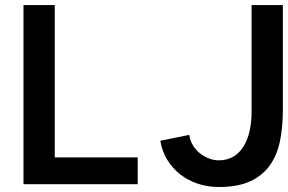

<svg xmlns="http://www.w3.org/2000/svg" viewBox="-20 -731 1143 762"><path d="M73.2 0V-710.9H197.3V-106.4H526.4V0ZM731.4 -195.8Q733.4 -175.8 743.9 -157.5Q754.4 -139.2 770.5 -125.2Q786.6 -111.3 806.9 -103Q827.1 -94.7 848.1 -94.7Q881.3 -94.7 906 -109.4Q930.7 -124 946.8 -150.1Q962.9 -176.3 970.7 -211.4Q978.5 -246.6 978.5 -287.6V-710.9H1102.5V-292Q1102.5 -226.1 1091.1 -170.7Q1079.6 -115.2 1050.8 -74.7Q1022 -34.2 972.9 -11.5Q923.8 11.2 848.6 11.2Q803.7 11.2 764.2 -2.2Q724.6 -15.6 694.1 -39.8Q663.6 -64 643.3 -97.7Q623 -131.3 616.2 -172.4Z"/></svg>

Font: Ride
Style: Bold
Weight: 700
Version: Version 3.000